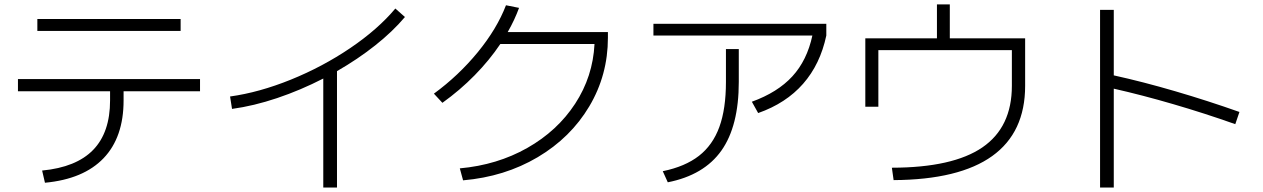

<svg xmlns="http://www.w3.org/2000/svg" viewBox="-20 -797 5665 861"><path d="M473.6 -346.7V-387.7H60.5V-442.4H877V-387.7H534.2V-346.7Q534.2 -181.2 444.3 -87.4Q354.5 6.3 181.6 22.5L168.9 -32.2Q322.3 -46.9 397.9 -125Q473.6 -203.1 473.6 -346.7ZM147.5 -711.9H790V-658.2H147.5Z M1752.9 -758.8 1795.9 -720.7Q1740.7 -655.3 1662.4 -593.3Q1584 -531.2 1491.2 -478V43.9H1429.7V-444.8Q1328.1 -392.6 1222.9 -357.2Q1117.7 -321.8 1020.5 -308.6L1011.7 -364.3Q1142.1 -382.3 1284.4 -439.9Q1426.8 -497.6 1550.8 -581.5Q1674.8 -665.5 1752.9 -758.8Z M2646 -599.6H2223.6Q2174.3 -526.4 2108.6 -459.5Q2043 -392.6 1963.9 -335.9L1925.8 -377Q2036.6 -458 2122.6 -563Q2208.5 -668 2249 -773.4L2307.6 -761.7Q2288.1 -708 2256.8 -653.3H2706.1V-627.9Q2706.1 -460.4 2622.6 -320.1Q2539.1 -179.7 2391.1 -92Q2243.2 -4.4 2056.6 11.7L2042 -42Q2209.5 -57.1 2344.5 -133.5Q2479.5 -210 2559.1 -331.8Q2638.7 -453.6 2646 -599.6Z M3235.4 -429.7V-577.1H3293V-429.7Q3293 -231.9 3215.1 -121.8Q3137.2 -11.7 2974.6 20.5L2952.1 -29.3Q3052.2 -49.8 3114.3 -98.1Q3176.3 -146.5 3205.8 -227.5Q3235.4 -308.6 3235.4 -429.7ZM2910.2 -690.4H3685.5V-637.7Q3658.2 -508.8 3581.5 -421.4Q3504.9 -334 3379.9 -290L3351.6 -340.8Q3467.3 -382.8 3533.2 -454.6Q3599.1 -526.4 3623 -637.7H2910.2Z M4517.6 -412.1V-572.3H3918.9V-318.4H3860.4V-625H4181.6V-777.3H4239.3V-625H4577.1V-412.1Q4577.1 -203.1 4429.4 -97.2Q4281.7 8.8 3987.3 10.7L3979.5 -44.9Q4252.9 -45.4 4385.3 -136Q4517.6 -226.6 4517.6 -412.1Z M4974.6 -399.4V43.9H4913.1V-752.9H4974.6V-459Q5105.5 -430.2 5250.7 -387.7Q5396 -345.2 5538.1 -294.9L5519.5 -240.2Q5381.3 -289.1 5241.7 -329.8Q5102.1 -370.6 4974.6 -399.4Z"/></svg>

Font: Pretendard JP Light
Style: Regular
Weight: 300
Designer: Base glyphs from Inter by Rasmus Andersson; Hangeul glyphs from Noto Sans CJK(Source Han Sans) by Jang Soo-young and Kan
Foundry: Kil Hyung-jin
Version: Version 1.309